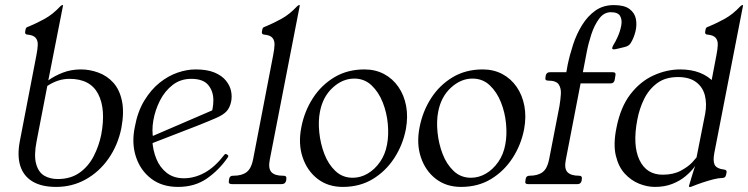

<svg xmlns="http://www.w3.org/2000/svg" viewBox="-20 -724 2942 755"><path d="M201 11Q144 11 108.5 -10Q73 -31 60 -71Q47 -111 58 -169L123 -506Q128 -531 128.5 -548Q129 -565 120 -575.5Q111 -586 87 -588Q77 -589 79 -600L81 -610Q82 -615 86 -617Q90 -619 96 -621Q127 -634 157.5 -651Q188 -668 217 -699Q222 -704 225 -704H226Q228 -704 228 -703L170 -408Q195 -426 227.5 -438.5Q260 -451 298 -451Q333 -451 367 -438.5Q401 -426 425.5 -399Q450 -372 459.5 -327.5Q469 -283 457 -219Q443 -152 406.5 -100Q370 -48 317 -18.5Q264 11 201 11ZM207 -20Q258 -20 293 -45Q328 -70 348.5 -110Q369 -150 378 -194Q397 -295 366 -354.5Q335 -414 253 -414Q208 -414 166 -386L124 -169Q113 -113 122 -80Q131 -47 153.5 -33.5Q176 -20 207 -20Z M875 -104Q841 -55 793.5 -22Q746 11 680 11Q617 11 574.5 -21.5Q532 -54 514.5 -107.5Q497 -161 510 -224Q521 -285 547.5 -328.5Q574 -372 608 -399Q642 -426 678.5 -438.5Q715 -451 749 -451Q794 -451 823 -439Q852 -427 868 -407.5Q884 -388 888.5 -366.5Q893 -345 889 -325Q884 -301 871.5 -287Q859 -273 832 -261Q805 -249 757 -230L535 -144L529 -167L840 -301L806 -263Q819 -295 819 -330Q819 -365 799 -389.5Q779 -414 732 -414Q690 -414 659 -390Q628 -366 609 -328.5Q590 -291 583 -250.5Q576 -210 583 -177L579 -172Q581 -133 595 -99Q609 -65 636 -44Q663 -23 703 -23Q745 -23 785 -45Q825 -67 862 -115Q866 -120 870 -118L876 -114Q880 -111 875 -104Z M1095 -33Q1108 -33 1106 -20L1105 -13Q1102 0 1087 0H892Q877 0 880 -13L881 -20Q883 -33 896 -33H898Q931 -33 949.5 -47Q968 -61 975 -96L1054 -506Q1059 -531 1059.5 -548Q1060 -565 1051 -575.5Q1042 -586 1018 -588Q1008 -589 1010 -600L1012 -610Q1013 -615 1017 -617Q1021 -619 1027 -621Q1058 -634 1088.5 -651Q1119 -668 1148 -699Q1153 -704 1156 -704H1157Q1159 -704 1159 -703L1041 -97Q1034 -62 1047 -47.5Q1060 -33 1092 -33Z M1328 11Q1270 11 1229 -20.5Q1188 -52 1170 -105.5Q1152 -159 1165 -224Q1177 -286 1210 -337.5Q1243 -389 1294.5 -420Q1346 -451 1413 -451Q1456 -451 1490 -433Q1524 -415 1546.5 -382.5Q1569 -350 1577 -307.5Q1585 -265 1576 -216Q1564 -154 1530.5 -102.5Q1497 -51 1446 -20Q1395 11 1328 11ZM1367 -25Q1398 -25 1426 -41.5Q1454 -58 1474.5 -87.5Q1495 -117 1502 -156Q1509 -192 1505 -236.5Q1501 -281 1485 -321.5Q1469 -362 1441 -388.5Q1413 -415 1373 -415Q1327 -415 1288 -379Q1249 -343 1238 -284Q1231 -248 1235.5 -203.5Q1240 -159 1255.5 -118.5Q1271 -78 1299 -51.5Q1327 -25 1367 -25Z M1793 11Q1735 11 1694 -20.5Q1653 -52 1635 -105.5Q1617 -159 1630 -224Q1642 -286 1675 -337.5Q1708 -389 1759.5 -420Q1811 -451 1878 -451Q1921 -451 1955 -433Q1989 -415 2011.5 -382.5Q2034 -350 2042 -307.5Q2050 -265 2041 -216Q2029 -154 1995.5 -102.5Q1962 -51 1911 -20Q1860 11 1793 11ZM1832 -25Q1863 -25 1891 -41.5Q1919 -58 1939.5 -87.5Q1960 -117 1967 -156Q1974 -192 1970 -236.5Q1966 -281 1950 -321.5Q1934 -362 1906 -388.5Q1878 -415 1838 -415Q1792 -415 1753 -379Q1714 -343 1703 -284Q1696 -248 1700.5 -203.5Q1705 -159 1720.5 -118.5Q1736 -78 1764 -51.5Q1792 -25 1832 -25Z M2212 -468Q2220 -507 2233.5 -548.5Q2247 -590 2269 -625.5Q2291 -661 2321.5 -682.5Q2352 -704 2394 -704Q2435 -704 2455.5 -688.5Q2476 -673 2480.5 -649.5Q2485 -626 2479 -601Q2473 -576 2461 -556Q2454 -543 2436 -539Q2419 -535 2411 -533Q2403 -531 2399.5 -530.5Q2396 -530 2394 -530Q2386 -530 2387.5 -536Q2389 -542 2392 -547Q2400 -559 2409.5 -580.5Q2419 -602 2423 -624Q2427 -646 2418.5 -661Q2410 -676 2382 -676Q2355 -676 2336 -650.5Q2317 -625 2305 -588Q2293 -551 2287 -518L2272 -440H2390Q2403 -440 2400 -427L2397 -409Q2394 -396 2381 -396H2263L2205 -96Q2198 -61 2211.5 -47Q2225 -33 2257 -33Q2270 -33 2268 -20L2267 -13Q2264 0 2251 0H2056Q2043 0 2046 -13L2047 -20Q2049 -33 2062 -33Q2095 -33 2113.5 -47Q2132 -61 2139 -96L2180 -307Q2184 -331 2185.5 -354Q2187 -377 2177 -392Q2167 -407 2135 -407Q2122 -407 2125 -420L2126 -427Q2129 -440 2142 -440H2207Z M2555 11Q2525 11 2493.5 -1.5Q2462 -14 2437 -41Q2412 -68 2401.5 -112.5Q2391 -157 2404 -221Q2420 -303 2459 -353.5Q2498 -404 2550 -427.5Q2602 -451 2655 -451Q2698 -451 2731.5 -438Q2765 -425 2788 -400L2776 -396L2797 -506Q2802 -531 2802.5 -548Q2803 -565 2794 -575.5Q2785 -586 2761 -588Q2751 -589 2753 -600L2755 -610Q2756 -615 2760 -617Q2764 -619 2770 -621Q2801 -634 2831.5 -651Q2862 -668 2891 -699Q2896 -704 2899 -704H2900Q2902 -704 2902 -703L2789 -123Q2783 -92 2790 -76.5Q2797 -61 2828 -57Q2839 -56 2837 -45L2835 -36Q2833 -24 2819 -24Q2806 -24 2786 -19Q2766 -14 2743.5 -6.5Q2721 1 2699 10Q2698 11 2693 11H2691Q2689 11 2689 8Q2691 2 2700 -29Q2709 -60 2720 -90H2725Q2721 -81 2708.5 -64.5Q2696 -48 2675 -30.5Q2654 -13 2624 -1Q2594 11 2555 11ZM2586 -37Q2628 -37 2657.5 -53Q2687 -69 2702.5 -86Q2718 -103 2719 -105L2753 -277Q2760 -315 2752 -348Q2744 -381 2717.5 -401Q2691 -421 2646 -421Q2596 -421 2563.5 -396.5Q2531 -372 2512.5 -334Q2494 -296 2486 -253Q2467 -153 2494.5 -95Q2522 -37 2586 -37Z"/></svg>

Font: Young Serif Light
Style: Italic
Weight: 300
Italic angle: -10.979°
Designer: Bastien Sozeau
Foundry: NBR — Bastien Sozeau
Version: Version 5.001